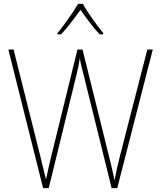

<svg xmlns="http://www.w3.org/2000/svg" viewBox="-20 -969 828 989"><path d="M767 -714 584 0H555L413 -574Q406 -602 401 -621Q396 -640 391 -670Q387 -641 383.5 -625Q380 -609 375 -588L231 0H202L23 -714H50L188 -163Q198 -123 204.5 -95Q211 -67 217 -44Q223 -74 230 -104.5Q237 -135 244 -164L379 -714H405L542 -162Q552 -124 557.5 -98.5Q563 -73 570 -40Q576 -72 582 -99Q588 -126 597 -162L739 -714ZM407 -949Q419 -927 438.5 -898Q458 -869 478 -842Q498 -815 512 -798V-792H493Q468 -819 441.5 -854Q415 -889 395 -918Q374 -890 347 -854.5Q320 -819 295 -792H276V-798Q292 -817 312 -844.5Q332 -872 351 -900Q370 -928 382 -949Z"/></svg>

Font: Noto Sans Kannada SemiCondensed Thin
Style: Regular
Weight: 100
Width: 4
Designer: Jelle Bosma - Monotype Design Team
Foundry: Monotype Imaging Inc.
Version: Version 2.005; ttfautohint (v1.8.4.7-5d5b)